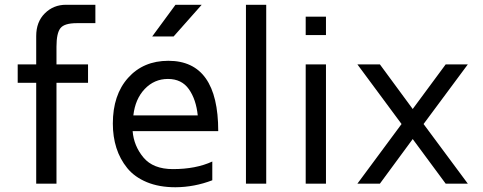

<svg xmlns="http://www.w3.org/2000/svg" viewBox="-20 -770 2027 805"><path d="M54.2 -422.9V-500H131.8V-619.1Q131.8 -678.2 168 -714.1Q204.1 -750 256.8 -750H379.9V-672.9H301.8Q250 -672.9 233.4 -651.9Q216.8 -630.9 216.8 -574.2V-500H349.1V-422.9H216.8V0H131.8V-422.9Z M453.1 -252Q453.1 -372.1 517.1 -443.6Q581.1 -515.1 686 -515.1Q895 -515.1 895 -220.2H536.1Q541 -158.2 581.5 -109.6Q622.1 -61 705.1 -61Q801.3 -61 870.1 -92.8V-14.2Q794.9 14.6 715.8 15.1Q647 15.1 595.5 -6.3Q543.9 -27.8 513.4 -65.4Q482.9 -103 468 -149.9Q453.1 -196.8 453.1 -252ZM539.1 -286.1H809.1Q802.2 -353 772 -396Q741.7 -439 684.1 -439Q627 -439 586.9 -397Q546.9 -355 539.1 -286.1ZM618.2 -617.2 715.8 -750H825.7L708 -617.2Z M1011.2 0V-750H1096.2V0Z M1261.7 0V-500H1346.7V0ZM1261.7 -623V-700.2H1346.7V-623Z M1478.5 0 1663.6 -250 1478.5 -500H1572.8L1710.4 -313L1848.6 -500H1941.4L1755.9 -250L1941.4 0H1848.6L1710.4 -187L1572.8 0Z"/></svg>

Font: Carme
Style: Regular
Weight: 400
Version: 1.000